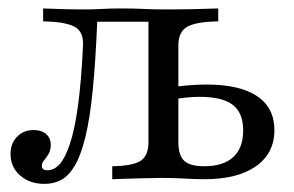

<svg xmlns="http://www.w3.org/2000/svg" viewBox="-20 -435 713 466"><path d="M88.7 11.3Q51.6 11.3 28.6 -9.3Q5.6 -29.8 5.6 -61.3Q5.6 -87.1 21.4 -103.2Q37.1 -119.4 61.3 -119.4Q80.6 -119.4 91.9 -109.7Q103.2 -100 103.2 -83.1Q103.2 -70.2 97.6 -60.9Q91.9 -51.6 86.7 -45.6Q81.5 -39.5 81.5 -32.3Q81.5 -21.8 95.2 -21.8Q111.3 -21.8 124.6 -36.3Q137.9 -50.8 149.6 -85.5Q161.3 -120.2 169.4 -179Q177.4 -237.9 181.5 -325Q183.1 -358.9 160.1 -370.6Q137.1 -382.3 84.7 -383.1V-414.5Q102.4 -413.7 131 -412.9Q159.7 -412.1 187.9 -412.1Q206.5 -412.1 227.4 -413.3Q248.4 -414.5 274.2 -414.5Q304.8 -414.5 329.4 -413.3Q354 -412.1 378.2 -412.1Q415.3 -412.1 453.2 -412.9Q491.1 -413.7 509.7 -414.5V-383.1Q456.5 -382.3 434.7 -370.2Q412.9 -358.1 412.9 -325V-90.3Q412.9 -58.1 427 -44.8Q441.1 -31.5 475.8 -31.5Q521.8 -31.5 546 -53.6Q570.2 -75.8 570.2 -118.5Q570.2 -161.3 544.8 -180.6Q519.4 -200 464.5 -200Q447.6 -200 429.4 -198Q411.3 -196 389.5 -191.9V-221.8Q411.3 -225.8 435.1 -227.8Q458.9 -229.8 481.5 -229.8Q562.1 -229.8 604 -201.6Q646 -173.4 646 -119.4Q646 -62.9 601.2 -31.5Q556.5 0 475.8 0Q454 0 428.2 -1.6Q402.4 -3.2 371.8 -3.2Q352.4 -3.2 329 -2.4Q305.6 -1.6 285.1 -1.2Q264.5 -0.8 252.4 0V-31.5Q302.4 -32.3 321.4 -44.8Q340.3 -57.3 340.3 -89.5V-385.5L343.5 -382.3H211.3L216.1 -385.5Q212.1 -287.1 205.2 -217.7Q198.4 -148.4 187.5 -103.6Q176.6 -58.9 162.1 -33.9Q147.6 -8.9 129.4 1.2Q111.3 11.3 88.7 11.3Z"/></svg>

Font: Playfair 12pt Light
Style: Regular
Weight: 300
Designer: Claus Eggers Sørensen
Foundry: Claus Eggers Sørensen
Version: Version 2.000;gftools[0.9.28]